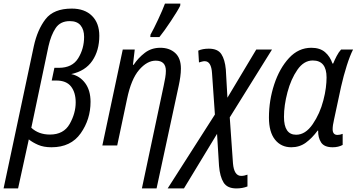

<svg xmlns="http://www.w3.org/2000/svg" viewBox="-57 -813 1993 1073"><path d="M-37 240H44L104 -34Q125 -17 156 -3.5Q187 10 231 10Q339 10 394 -68Q449 -146 449 -244Q449 -308 419 -348.5Q389 -389 341 -399Q420 -416 459 -473.5Q498 -531 498 -613Q498 -684 457 -724.5Q416 -765 344 -765Q243 -765 197.5 -706Q152 -647 132 -555ZM222 -61Q159 -61 118 -99L214 -555Q228 -617 254 -656Q280 -695 333 -695Q374 -695 393.5 -671Q413 -647 413 -607Q413 -541 380 -487.5Q347 -434 272 -434H247L232 -363H257Q314 -363 340 -329.5Q366 -296 366 -241Q366 -180 332.5 -120.5Q299 -61 222 -61Z M736 240H818L942 -335Q947 -358 950.5 -383Q954 -408 954 -430Q954 -488 922 -517Q890 -546 839 -546Q789 -546 752 -517.5Q715 -489 690 -451H686L696 -536H629L515 0H598L653 -260Q676 -371 720.5 -422.5Q765 -474 813 -474Q870 -474 870 -417Q870 -400 866.5 -379Q863 -358 858 -335ZM783 -606H834Q860 -638 898.5 -696Q937 -754 950 -781L951 -793H865Q852 -758 827 -704.5Q802 -651 784 -619Z M880 240H971L1156 -65L1167 114Q1172 174 1192.5 207Q1213 240 1264 240Q1298 240 1326 229V163Q1308 170 1291 170Q1251 170 1245 100L1227 -157L1463 -536H1375L1214 -267L1205 -425Q1200 -480 1180 -510.5Q1160 -541 1110 -541Q1075 -541 1051 -530L1055 -464Q1062 -466 1070.5 -468.5Q1079 -471 1087 -471Q1124 -471 1128 -403L1144 -173Z M1571 10Q1617 10 1652 -15.5Q1687 -41 1718 -83H1721Q1720 -44 1737.5 -17Q1755 10 1802 10Q1834 10 1858 -3V-65Q1843 -59 1829 -59Q1802 -59 1802 -91Q1802 -112 1810 -146L1849 -328Q1863 -390 1881 -446.5Q1899 -503 1916 -536H1849Q1836 -522 1824.5 -500Q1813 -478 1805 -458H1801Q1788 -497 1759.5 -521.5Q1731 -546 1683 -546Q1611 -546 1558 -488.5Q1505 -431 1475.5 -341.5Q1446 -252 1446 -156Q1446 -75 1480 -32.5Q1514 10 1571 10ZM1598 -60Q1530 -60 1530 -160Q1530 -224 1549.5 -297.5Q1569 -371 1605 -423Q1641 -475 1691 -475Q1768 -475 1768 -380Q1768 -354 1764 -322Q1760 -290 1750 -252Q1731 -178 1690.5 -119Q1650 -60 1598 -60Z"/></svg>

Font: Noto Sans UI SemiCondensed
Style: Italic
Weight: 400
Width: 4
Italic angle: -12°
Designer: Monotype Design Team
Foundry: Monotype Imaging Inc.
Version: Version 1.901